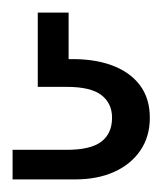

<svg xmlns="http://www.w3.org/2000/svg" viewBox="-20 -27 258 305"><path d="M0 258V211H86Q124 211 141 198Q158 185 158 160Q158 137 141 124Q124 111 86 111H40V-7H89V67Q128 66 157 76.5Q186 87 202 108Q218 129 218 160Q218 190 203 212Q188 234 161.5 246Q135 258 99 258Z"/></svg>

Font: DM Sans 10pt Light
Style: Regular
Weight: 300
Version: Version 4.004;gftools[0.9.30]